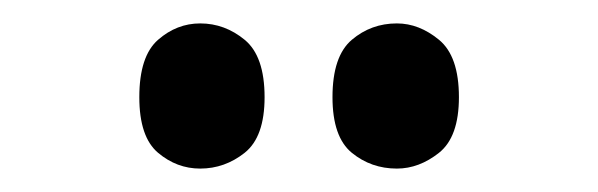

<svg xmlns="http://www.w3.org/2000/svg" viewBox="-20 -773 511 164"><path d="M319 -629Q297 -629 280.5 -642.5Q264 -656 264 -690Q264 -725 280.5 -739Q297 -753 319 -753Q338 -753 355 -739Q372 -725 372 -690Q372 -656 355 -642.5Q338 -629 319 -629ZM151 -629Q131 -629 115 -642.5Q99 -656 99 -690Q99 -725 115 -739Q131 -753 151 -753Q172 -753 189 -739Q206 -725 206 -690Q206 -656 189 -642.5Q172 -629 151 -629Z"/></svg>

Font: Noto Serif ExtraCondensed
Style: Bold
Weight: 700
Width: 2
Designer: Monotype Design Team
Foundry: Monotype Imaging Inc.
Version: Version 2.014; ttfautohint (v1.8.4.7-5d5b)